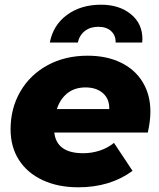

<svg xmlns="http://www.w3.org/2000/svg" viewBox="-20 -788 678 817"><path d="M609 -224H211Q221 -136 334 -136Q370 -136 404 -147Q438 -158 465 -180L544 -61Q449 9 313 9Q227 9 161.5 -21.5Q96 -52 60.5 -107.5Q25 -163 25 -238Q25 -327 66.5 -398.5Q108 -470 182.5 -510.5Q257 -551 353 -551Q434 -551 494.5 -521.5Q555 -492 587.5 -438Q620 -384 620 -313Q620 -274 609 -224ZM222 -324H445Q446 -367 418 -391.5Q390 -416 344 -416Q298 -416 267 -391.5Q236 -367 222 -324ZM410 -768Q487 -768 536.5 -728Q586 -688 586 -622L585 -607H472Q473 -637 453 -655.5Q433 -674 398 -674Q364 -674 341 -656Q318 -638 311 -607H192Q206 -681 265 -724.5Q324 -768 410 -768Z"/></svg>

Font: Idrija
Style: Italic
Weight: 800
Italic angle: -11.3°
Designer: Julieta Ulanovsky
Foundry: Julieta Ulanovsky
Version: Version 7.200